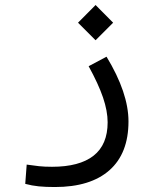

<svg xmlns="http://www.w3.org/2000/svg" viewBox="-20 -523 626 769"><path d="M199.7 226.1Q162.6 226.1 135.3 223.4Q107.9 220.7 81.1 213.4L86.9 136.2Q114.3 140.1 136 142.6Q157.7 145 188.5 145Q297.9 145 354.5 100.8Q411.1 56.6 411.1 -33.2Q411.1 -78.1 392.6 -132.6Q374 -187 335 -257.8L406.7 -295.9Q494.6 -150.9 494.6 -36.6Q494.6 91.3 418.5 158.7Q342.3 226.1 199.7 226.1ZM362.8 -361.8 292.5 -432.1 362.8 -502.9 433.1 -432.1Z"/></svg>

Font: Cascadia Code PL SemiLight
Style: Regular
Weight: 350
Monospace: yes
Designer: Aaron Bell
Foundry: Saja Typeworks
Version: Version 2404.023; ttfautohint (v1.8.4)